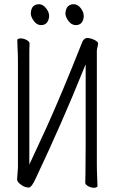

<svg xmlns="http://www.w3.org/2000/svg" viewBox="-20 -883 540 910"><path d="M63 -659 62 -695Q62 -696 66.5 -698.5Q71 -701 78 -701Q92 -701 106 -693.5Q120 -686 120 -677Q120 -665 119 -640V-103L201 -280Q277 -449 368 -679Q375 -700 391 -703Q407 -703 424 -695.5Q441 -688 445 -679Q445 -669 442 -660Q439 -651 439 -641V-105Q439 -74 440.5 -45Q442 -16 442 1L438 4Q434 7 426 7Q412 7 398 -0.5Q384 -8 384 -17Q384 -29 385 -55L386 -188V-578L376 -554Q275 -303 150 -39Q130 6 116 6Q98 6 79.5 -7.5Q61 -21 61 -33L63 -61Q65 -79 65 -88V-589Q65 -631 63 -659ZM174 -764Q155 -764 140.5 -783.5Q126 -803 126 -820Q128 -863 165 -863Q183 -863 198 -844.5Q213 -826 213 -806Q209 -764 174 -764ZM339 -764Q319 -764 304.5 -783.5Q290 -803 290 -820Q293 -863 330 -863Q348 -863 362.5 -844.5Q377 -826 377 -806Q374 -764 339 -764Z"/></svg>

Font: Moon Stars Kai T HW Light
Style: Regular
Weight: 300
Designer: GuiWonder
Version: Version 1.101